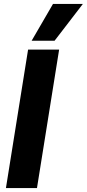

<svg xmlns="http://www.w3.org/2000/svg" viewBox="-20 -951 439 971"><path d="M10 0 122 -700H279L167 0ZM140 -745 248 -931H399L256 -745Z"/></svg>

Font: Georama ExtraCondensed Thin
Style: Bold Italic
Weight: 700
Italic angle: -9°
Version: Version 1.001